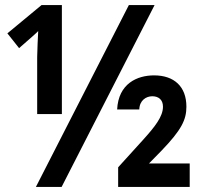

<svg xmlns="http://www.w3.org/2000/svg" viewBox="-20 -734 797 754"><path d="M126 -286H223V-714H143L9 -603L55 -545C103 -587 125 -606 130 -612C128 -578 127 -544 126 -510ZM121 0H222L587 -714H486ZM444 0H725V-92H565L614 -142C693 -224 712 -264 712 -315C712 -394 664 -438 585 -438C519 -438 445 -406 440 -304H527C528 -340 554 -356 578 -356C602 -356 620 -343 620 -315C620 -276 588 -236 542 -185L444 -77Z"/></svg>

Font: Kathrein 77 Bold Condensed
Style: Regular
Weight: 700
Width: 3
Designer: Lazydogs Typefoundry, based on Open Sans by Ascender Corporation
Foundry: Lazydogs Typefoundry
Version: Version 1.003;PS 001.003;hotconv 1.0.88;makeotf.lib2.5.64775